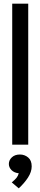

<svg xmlns="http://www.w3.org/2000/svg" viewBox="-20 -798 223 1059"><path d="M47.4 0V-777.8H135.7V0ZM83.5 240.7 44.9 208Q63.5 192.4 71.3 182.6Q79.1 172.9 83.5 157.7Q58.6 155.3 43.7 140.4Q28.8 125.5 28.8 106.4Q28.8 85.4 45.4 69.8Q62 54.2 89.8 54.2Q115.7 54.2 135.3 70.6Q154.8 86.9 154.8 119.6Q154.8 149.9 134.5 181.2Q114.3 212.4 83.5 240.7Z"/></svg>

Font: Voltaire
Style: Regular
Weight: 400
Designer: Yvonne Schüttler, Eben Sorkin, Emma Marichal
Foundry: Sorkin Type Co.
Version: Version 1.010; ttfautohint (v1.8.4.7-5d5b)